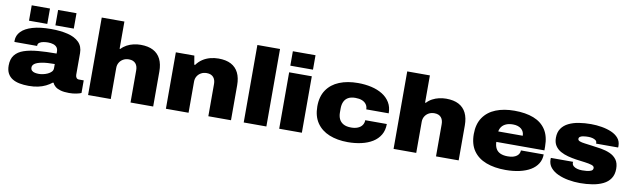

<svg xmlns="http://www.w3.org/2000/svg" viewBox="-44 -1241 5829 1769"><g transform="rotate(10 2871.0 -356.5)"><path d="M243 12Q197 12 158 4.5Q119 -3 90.5 -20.5Q62 -38 46 -67.5Q30 -97 30 -141Q30 -202 59 -239Q88 -276 142.5 -294.5Q197 -313 273.5 -319.5Q350 -326 446 -326V-344Q446 -369 434 -384Q422 -399 400.5 -406Q379 -413 351 -413Q332 -413 310 -409.5Q288 -406 272.5 -396Q257 -386 257 -368V-364H45Q44 -368 44 -370.5Q44 -373 44 -377Q44 -425 79.5 -462Q115 -499 185 -519.5Q255 -540 357 -540Q446 -540 513.5 -523.5Q581 -507 619.5 -469Q658 -431 658 -367V-165Q658 -149 666 -137.5Q674 -126 690 -126H735V-8Q720 -1 689 5.5Q658 12 621 12Q574 12 542 3Q510 -6 491.5 -21.5Q473 -37 466 -56H458Q433 -36 401.5 -20.5Q370 -5 331 3.5Q292 12 243 12ZM317 -113Q334 -113 356 -117.5Q378 -122 398.5 -131.5Q419 -141 432.5 -155Q446 -169 446 -189V-228Q373 -228 327.5 -219.5Q282 -211 261 -196Q240 -181 240 -160Q240 -141 251.5 -130.5Q263 -120 280.5 -116.5Q298 -113 317 -113ZM143 -580V-724H314V-580ZM390 -580V-724H562V-580Z M798 0V-725H1010V-470H1017Q1039 -494 1068 -509.5Q1097 -525 1130 -532.5Q1163 -540 1196 -540Q1267 -540 1313.5 -515.5Q1360 -491 1383.5 -443.5Q1407 -396 1407 -327V0H1195V-302Q1195 -321 1190 -337Q1185 -353 1175 -364.5Q1165 -376 1149.5 -382.5Q1134 -389 1112 -389Q1082 -389 1059 -376Q1036 -363 1023 -341Q1010 -319 1010 -291V0Z M1526 0V-528H1699L1713 -445H1721Q1745 -478 1777 -499Q1809 -520 1847 -530Q1885 -540 1924 -540Q1995 -540 2041.5 -515.5Q2088 -491 2111.5 -443.5Q2135 -396 2135 -327V0H1923V-302Q1923 -321 1918 -337Q1913 -353 1903 -364.5Q1893 -376 1877.5 -382.5Q1862 -389 1840 -389Q1810 -389 1787 -376Q1764 -363 1751 -341Q1738 -319 1738 -291V0Z M2254 0V-725H2466V0Z M2586 -590V-725H2798V-590ZM2586 0V-528H2798V0Z M3229 12Q3130 12 3055 -18.5Q2980 -49 2938 -110.5Q2896 -172 2896 -264Q2896 -357 2938 -418.5Q2980 -480 3055 -510.5Q3130 -541 3229 -541Q3296 -541 3355 -527.5Q3414 -514 3459 -486Q3504 -458 3529.5 -415.5Q3555 -373 3555 -315H3345Q3345 -342 3330.5 -362Q3316 -382 3290.5 -392Q3265 -402 3229 -402Q3187 -402 3161 -387Q3135 -372 3123 -345Q3111 -318 3111 -283V-245Q3111 -210 3123.5 -183.5Q3136 -157 3163.5 -141.5Q3191 -126 3236 -126Q3272 -126 3298.5 -137Q3325 -148 3339 -168.5Q3353 -189 3353 -215H3555Q3555 -156 3529.5 -113Q3504 -70 3459.5 -42.5Q3415 -15 3355.5 -1.5Q3296 12 3229 12Z M3656 0V-725H3868V-470H3875Q3897 -494 3926 -509.5Q3955 -525 3988 -532.5Q4021 -540 4054 -540Q4125 -540 4171.5 -515.5Q4218 -491 4241.5 -443.5Q4265 -396 4265 -327V0H4053V-302Q4053 -321 4048 -337Q4043 -353 4033 -364.5Q4023 -376 4007.5 -382.5Q3992 -389 3970 -389Q3940 -389 3917 -376Q3894 -363 3881 -341Q3868 -319 3868 -291V0Z M4704 12Q4600 12 4522.5 -17.5Q4445 -47 4402.5 -108Q4360 -169 4360 -264Q4360 -357 4402 -418.5Q4444 -480 4519 -510Q4594 -540 4693 -540Q4798 -540 4872.5 -511Q4947 -482 4987 -421Q5027 -360 5027 -264V-228H4577Q4578 -192 4591.5 -166.5Q4605 -141 4633 -128Q4661 -115 4703 -115Q4732 -115 4753 -121Q4774 -127 4787.5 -137.5Q4801 -148 4807.5 -161.5Q4814 -175 4814 -190H5027Q5027 -142 5003.5 -104Q4980 -66 4937.5 -40.5Q4895 -15 4835.5 -1.5Q4776 12 4704 12ZM4578 -326H4807Q4807 -345 4800 -361Q4793 -377 4779.5 -388.5Q4766 -400 4746.5 -406.5Q4727 -413 4702 -413Q4664 -413 4638 -402Q4612 -391 4597 -371.5Q4582 -352 4578 -326Z M5401 12Q5347 12 5293.5 2.5Q5240 -7 5195.5 -27Q5151 -47 5124 -79Q5097 -111 5097 -156Q5097 -159 5097 -162.5Q5097 -166 5098 -170H5306Q5305 -167 5305 -164Q5305 -161 5305 -159Q5306 -142 5319 -130.5Q5332 -119 5353.5 -113Q5375 -107 5401 -107Q5418 -107 5442 -109Q5466 -111 5484 -119Q5502 -127 5502 -146Q5502 -164 5477 -172Q5452 -180 5413 -185Q5374 -190 5329 -196Q5290 -202 5251.5 -212Q5213 -222 5181 -240Q5149 -258 5130 -287.5Q5111 -317 5111 -361Q5111 -413 5135 -448Q5159 -483 5201 -503.5Q5243 -524 5296.5 -532.5Q5350 -541 5409 -541Q5459 -541 5509.5 -532.5Q5560 -524 5601.5 -506Q5643 -488 5667.5 -458.5Q5692 -429 5692 -386Q5692 -383 5692 -378.5Q5692 -374 5691 -372H5485V-380Q5485 -394 5473 -403Q5461 -412 5443 -416.5Q5425 -421 5406 -421Q5398 -421 5383.5 -420.5Q5369 -420 5353.5 -417Q5338 -414 5327.5 -407Q5317 -400 5317 -387Q5317 -373 5335 -366Q5353 -359 5383 -355.5Q5413 -352 5448 -347Q5490 -342 5535.5 -334.5Q5581 -327 5620.5 -310Q5660 -293 5684 -261Q5708 -229 5708 -175Q5708 -121 5683.5 -84.5Q5659 -48 5616 -27Q5573 -6 5517.5 3Q5462 12 5401 12Z"/></g></svg>

Font: Archivo SemiBold SemiExpanded Black
Style: Regular
Weight: 900
Width: 6
Version: Version 2.001